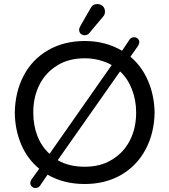

<svg xmlns="http://www.w3.org/2000/svg" viewBox="-20 -894 833 944"><path d="M369.1 -748Q369.1 -755.9 376 -767.6L425.8 -854.5Q435.5 -874 459 -874Q474.6 -874 485.4 -863.8Q496.1 -853.5 496.1 -836.9Q496.1 -821.3 486.3 -811.5L418.9 -731.4Q410.2 -720.7 396.5 -720.7Q384.8 -720.7 377 -728Q369.1 -735.4 369.1 -748ZM128.9 5.9Q128.9 -2 134.8 -11.7L172.9 -64.5Q115.2 -111.3 84.5 -183.1Q53.7 -254.9 52.7 -340.8Q54.7 -443.4 96.7 -522.5Q138.7 -602.5 216.8 -647.5Q294.9 -692.4 396.5 -692.4Q499 -692.4 580.1 -644.5L618.2 -701.2Q627 -710.9 639.6 -710.9Q650.4 -710.9 657.7 -703.6Q665 -696.3 665 -686.5Q665 -679.7 659.2 -668.9L621.1 -615.2Q676.8 -568.4 707.5 -497.6Q738.3 -426.8 740.2 -340.8Q738.3 -239.3 696.3 -160.2Q653.3 -79.1 575.7 -34.2Q498 10.7 396.5 10.7Q293 10.7 213.9 -35.2L175.8 20.5Q167 30.3 154.3 30.3Q143.6 30.3 136.2 22.9Q128.9 15.6 128.9 5.9ZM396.5 -607.4Q317.4 -607.4 261.7 -572.3Q205.1 -538.1 174.3 -478Q143.6 -418 143.6 -340.8Q143.6 -277.3 164.1 -225.1Q184.6 -172.9 223.6 -137.7L529.3 -574.2Q468.8 -607.4 396.5 -607.4ZM531.2 -109.4Q587.9 -143.6 618.7 -203.6Q649.4 -263.7 649.4 -340.8Q649.4 -402.3 628.4 -455.6Q607.4 -508.8 570.3 -543L263.7 -106.4Q319.3 -74.2 396.5 -74.2Q475.6 -74.2 531.2 -109.4Z"/></svg>

Font: jf-openhuninn-1.0
Style: Regular
Weight: 400
Designer: [Kosugi Maru]
      Designed by Motoya company      

      [Varela Round]
      Joe Prince(Latin component); Avraham Co
Foundry: justfont CO.,LTD.
Version: 1.0